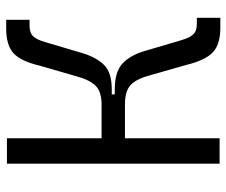

<svg xmlns="http://www.w3.org/2000/svg" viewBox="-76 -660 738 626"><g transform="rotate(-90 293.0 -347.0)"><path d="M72.3 0V-693.4H155.3V-384.8H265.1Q307.1 -384.8 326.4 -404.3Q345.7 -423.8 357.4 -467.3L391.6 -585.4Q406.2 -647.9 432.4 -671.9Q458.5 -695.8 512.7 -695.8H541.5V-619.6H522Q499 -619.6 487.8 -607.9Q476.6 -596.2 468.8 -568.8L433.1 -448.2Q419.4 -402.3 394.5 -377Q369.6 -351.6 314.9 -351.6H298.3V-341.8H314.9Q371.6 -341.8 398.7 -316.7Q425.8 -291.5 439.5 -245.1L475.1 -124.5Q482.9 -97.7 493.9 -85.9Q504.9 -74.2 528.3 -74.2H547.9V2.4H515.6Q461.9 2.4 435.8 -21.7Q409.7 -45.9 394.5 -107.9L360.8 -226.1Q349.6 -269.5 329.8 -289.1Q310.1 -308.6 265.1 -308.6H155.3V0Z"/></g></svg>

Font: Cascadia Mono NF SemiLight
Style: Regular
Weight: 350
Monospace: yes
Designer: Aaron Bell
Foundry: Saja Typeworks
Version: Version 2404.023; ttfautohint (v1.8.4)